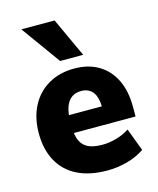

<svg xmlns="http://www.w3.org/2000/svg" viewBox="-115 -840 768 932"><g transform="rotate(-15 269.0 -374.0)"><path d="M310 11Q220 11 158.5 -20Q97 -51 65 -109.5Q33 -168 33 -249Q33 -326 63 -384.5Q93 -443 149 -476Q205 -509 280 -509Q350 -509 401 -479Q452 -449 480 -392.5Q508 -336 508 -255V-207H178V-297H376L363 -283Q363 -343 342.5 -369Q322 -395 284 -395Q256 -395 236.5 -381Q217 -367 206.5 -339Q196 -311 196 -267V-238Q196 -195 208.5 -168Q221 -141 247.5 -128.5Q274 -116 318 -116Q352 -116 389 -126.5Q426 -137 454 -156L497 -42Q457 -15 408 -2Q359 11 310 11ZM224 -562 82 -759H249L340 -562Z"/></g></svg>

Font: Nunito Sans 10pt SemiCondensed Black
Style: Regular
Weight: 900
Width: 4
Designer: Vernon Adams
Foundry: Vernon Adams
Version: Version 3.101;gftools[0.9.27]